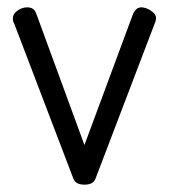

<svg xmlns="http://www.w3.org/2000/svg" viewBox="-20 -495 460 523"><path d="M15 -445Q15 -457 27.5 -466Q40 -475 54 -475Q72 -475 78 -460L210 -100L342 -456Q350 -475 365 -475Q377 -475 391 -466Q405 -457 405 -446Q405 -438 401 -430L240 -8Q234 8 210 8Q186 8 180 -8L19 -430Q15 -436 15 -445Z"/></svg>

Font: Terminal Dosis
Style: Regular
Weight: 400
Designer: Edgar Tolentino, Pablo Impallari, Igino Marini
Foundry: Edgar Tolentino, Pablo Impallari, Igino Marini
Version: Version 1.007